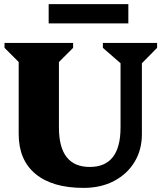

<svg xmlns="http://www.w3.org/2000/svg" viewBox="-20 -899 787 935"><path d="M567 -591 481 -666V-690H745V-666L671 -591V-246Q671 -169 635 -110Q599 -51 535 -17.5Q471 16 387 16Q235 16 153 -52Q71 -120 71 -246V-597L2 -666V-690H336V-666L267 -597V-278Q267 -86 417 -86Q567 -86 567 -278ZM217 -785V-879H605V-785Z"/></svg>

Font: Platypi ExtraBold
Style: Regular
Weight: 800
Designer: David Sargent
Foundry: Bolt Cutter Type
Version: Version 1.200; ttfautohint (v1.8.4.7-5d5b)